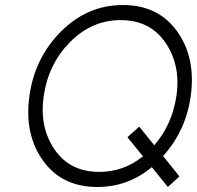

<svg xmlns="http://www.w3.org/2000/svg" viewBox="-20 -732 784 764"><path d="M460 -652Q576 -652 637 -564Q668 -520 679.5 -466.5Q691 -413 682 -350Q665 -236 594 -154L534 -228L487 -186L549 -110Q472 -48 375 -48Q259 -48 198 -136Q136 -225 154 -350Q163 -413 189 -466.5Q215 -520 258 -564Q345 -652 460 -652ZM469 -712Q328 -712 223 -607Q118 -502 97 -350Q76 -198 151 -93Q226 12 367 12Q490 12 584 -67L648 12L694 -30L629 -111Q720 -212 739 -350Q760 -502 685 -607Q610 -712 469 -712Z"/></svg>

Font: Unageo
Style: Light-Italic
Weight: 300
Designer: Richard Sepsi
Foundry: Richard Sepsi
Version: Version 2.000